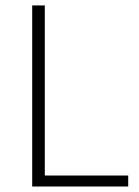

<svg xmlns="http://www.w3.org/2000/svg" viewBox="-20 -679 507 699"><path d="M97.2 0V-659.2H143.1V-40H446.8V0Z"/></svg>

Font: SourceSansPro-Light
Style: Regular
Weight: 300
Designer: Paul D. Hunt
Foundry: Adobe Systems Incorporated
Version: Version 2.020;PS 2.0;hotconv 1.0.86;makeotf.lib2.5.63406